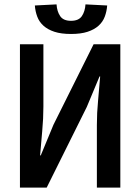

<svg xmlns="http://www.w3.org/2000/svg" viewBox="-20 -856 640 876"><path d="M71 0V-654H178V-370Q178 -315 172.5 -256.5Q167 -198 163 -147H166L224 -287L407 -654H529V0H422V-286Q422 -341 427.5 -397.5Q433 -454 437 -507H434L376 -368L193 0ZM304 -701Q259 -701 228.5 -711Q198 -721 178.5 -738.5Q159 -756 150 -780Q141 -804 139 -831L238 -836Q240 -804 254.5 -782.5Q269 -761 304 -761Q339 -761 353.5 -782.5Q368 -804 370 -836L469 -831Q467 -804 458 -780Q449 -756 429.5 -738.5Q410 -721 379.5 -711Q349 -701 304 -701Z"/></svg>

Font: Source Code Pro Semibold
Style: Regular
Weight: 600
Monospace: yes
Designer: Paul D. Hunt, Teo Tuominen
Foundry: Adobe Systems Incorporated
Version: Version 2.030;PS 1.000;hotconv 16.6.51;makeotf.lib2.5.65220